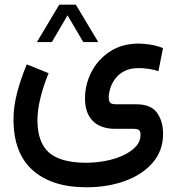

<svg xmlns="http://www.w3.org/2000/svg" viewBox="-20 -562 761 826"><path d="M234.9 -542H306.2L402.8 -380.9H338.4L270.5 -496.1L203.1 -380.9H138.7ZM189 -247.1Q167 -193.4 154.1 -141.4Q141.1 -89.4 141.1 -44.9Q141.1 50.8 190.7 94.2Q240.2 137.7 348.6 138.2Q391.1 138.2 432.9 130.4Q474.6 122.6 508.8 106.9Q543 91.3 563.7 69.1Q584.5 46.9 584.5 17.6Q584.5 3.4 578.4 -2.2Q572.3 -7.8 552.2 -7.8H475.6Q413.1 -7.8 379.4 -41.5Q345.7 -75.2 345.7 -138.2Q345.7 -199.2 373.8 -253.2Q401.9 -307.1 453.6 -340.8Q505.4 -374.5 577.1 -374.5Q595.2 -374.5 624.5 -370.4Q653.8 -366.2 681.2 -355L661.6 -255.9Q640.6 -262.7 618.7 -265.9Q596.7 -269 577.1 -269Q539.6 -269 514.6 -255.9Q489.7 -242.7 475.1 -222.4Q460.4 -202.1 454.1 -181.2Q447.8 -160.2 447.8 -144.5Q447.8 -127.4 453.9 -120.4Q460 -113.3 480.5 -113.3H568.4Q629.9 -112.8 655.8 -76.4Q681.6 -40 681.6 13.7Q681.6 85.4 637.7 137Q593.8 188.5 518.8 216.1Q443.8 243.7 351.1 243.7Q203.6 243.7 120.8 170.4Q38.1 97.2 38.1 -48.3Q38.1 -103.5 53.5 -162.6Q68.8 -221.7 95.2 -285.2Z"/></svg>

Font: Vazir Medium
Style: Medium
Weight: 500
Designer: Saber Rastikerdar
Foundry: Saber Rastikerdar
Version: Version 30.0.0